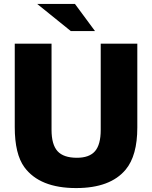

<svg xmlns="http://www.w3.org/2000/svg" viewBox="-20 -938 773 976"><path d="M678 -716V-290Q678 -147 619 -76Q541 18 367 18Q182 18 104 -88Q55 -155 55 -292V-716H242V-278Q242 -203 272.5 -169.5Q303 -136 371 -136Q434 -136 463 -169.5Q492 -203 492 -278V-716ZM169 -918H361L463 -780H340Z"/></svg>

Font: Almarai ExtraBold
Style: Regular
Weight: 800
Designer: Boutros International 2019
Foundry: Created by Boutros International 2019
Version: Version 1.10